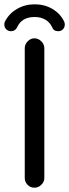

<svg xmlns="http://www.w3.org/2000/svg" viewBox="-21 -866 321 892"><path d="M-1 -752Q-1 -760 2 -766Q21 -803 58 -824.5Q95 -846 140 -846Q186 -846 222.5 -824.5Q259 -803 277 -766Q280 -760 280 -752Q280 -739 271.5 -730Q263 -721 249 -721Q228 -721 221 -740Q210 -763 189 -775Q168 -787 140 -787Q110 -787 89.5 -775Q69 -763 59 -740Q50 -721 30 -721Q17 -721 8 -730Q-1 -739 -1 -752ZM94 -642Q94 -660 107.5 -674Q121 -688 139 -688Q157 -688 171 -674Q185 -660 185 -642V-39Q185 -21 171 -7.5Q157 6 139 6Q120 6 107 -7.5Q94 -21 94 -39Z"/></svg>

Font: 寒蝉全圆体
Style: Regular
Weight: 400
Designer: Warren2060
      Designed by Motoya company      

      [Varela Round]
      Joe Prince(Latin component); Avraham Cornf
Foundry: ChillType
Version: Version 3.200